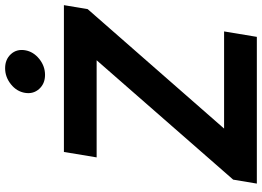

<svg xmlns="http://www.w3.org/2000/svg" viewBox="-152 -836 989 724"><g transform="rotate(-90 342.0 -474.5)"><path d="M11.2 0 26.1 -89.2 476.3 -604.1H110L130.5 -727.5H684.1L669.1 -637.9L218.7 -123.5H585L564.5 0ZM421.1 -798.7Q388 -798.7 368.1 -820.8Q348.3 -842.9 353.3 -873.9Q358.4 -905.5 385.8 -927.4Q413.1 -949.2 446.2 -949.2Q479.5 -949.2 499.4 -927.3Q519.2 -905.5 514 -873.9Q508.9 -843 481.7 -820.8Q454.4 -798.7 421.1 -798.7Z"/></g></svg>

Font: Adwaita Sans
Style: Italic
Weight: 400
Italic angle: -9.39999°
Designer: Rasmus Andersson
Foundry: rsms
Version: Version 4.001;git-9221beed3